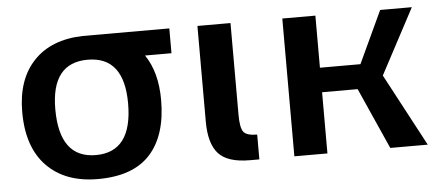

<svg xmlns="http://www.w3.org/2000/svg" viewBox="-41 -587 1606 694"><g transform="rotate(-5 761.5 -240.0)"><path d="M37 -245Q37 -363 100.5 -430Q164 -497 279 -500H593V-410H497Q541 -346 541 -245Q541 -117 479 -48.5Q417 20 289 20Q171 20 104 -48.5Q37 -117 37 -245ZM289 -67Q421 -67 421 -243Q421 -413 289 -413Q157 -413 157 -245Q157 -67 289 -67Z M876 0H842Q761 0 728 -36.5Q695 -73 695 -153V-500H815V-167Q815 -120 826.5 -105Q838 -90 876 -90Z M1003 -500H1123V-311H1270L1358 -500H1473L1347 -263L1487 0H1351L1252 -222H1123V0H1003Z"/></g></svg>

Font: Moderustic Med
Style: Regular
Weight: 500
Designer: Tural Alisoy
Foundry: TAFT Foundry
Version: Version 2.110